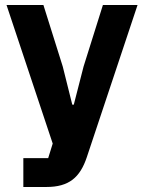

<svg xmlns="http://www.w3.org/2000/svg" viewBox="-20 -545 574 765"><path d="M313 -280 274 -128H268L230 -280L153 -525H6L190 27L172 85H73V200H165C255 200 299 162 326 81L528 -525H390Z"/></svg>

Font: IBM Plex Sans Thai Looped
Style: Bold
Weight: 700
Designer: Mike Abbink, Paul van der Laan, Pieter van Rosmalen, Ben Mitchell, Mark Frömberg
Foundry: Bold Monday
Version: Version 1.1